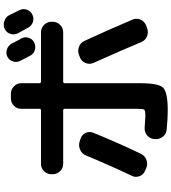

<svg xmlns="http://www.w3.org/2000/svg" viewBox="36 -908 928 1040"><g transform="rotate(-90 500.0 -388.0)"><path d="M845.7 -629.9Q869.1 -629.9 885.7 -612.8Q902.3 -595.7 902.3 -573.2V-567.4Q902.3 -543.9 885.7 -526.9Q869.1 -509.8 845.7 -509.8H578.1Q569.3 -509.8 569.3 -501V-92.8Q569.3 6.8 544.9 31.7Q520.5 56.6 421.9 56.6Q378.9 56.6 317.4 50.8Q293.9 48.8 279.3 29.8Q264.6 10.7 266.6 -11.7V-16.6Q268.6 -40 287.1 -55.2Q305.7 -70.3 329.1 -68.4Q378.9 -64.5 391.6 -64.5Q420.9 -64.5 425.8 -70.8Q430.7 -77.1 430.7 -111.3V-501Q430.7 -509.8 421.9 -509.8H131.8Q108.4 -509.8 92.3 -526.9Q76.2 -543.9 76.2 -567.4V-573.2Q76.2 -596.7 92.8 -613.3Q109.4 -629.9 131.8 -629.9H421.9Q430.7 -629.9 430.7 -638.7V-737.3Q430.7 -760.7 447.3 -776.9Q463.9 -793 487.3 -793H511.7Q535.2 -793 552.2 -776.4Q569.3 -759.8 569.3 -737.3V-638.7Q569.3 -629.9 578.1 -629.9ZM788.1 -666Q769.5 -657.2 748.5 -663.6Q727.5 -669.9 717.8 -689.5Q712.9 -698.2 704.1 -715.8Q695.3 -733.4 690.4 -742.2Q680.7 -760.7 687 -781.2Q693.4 -801.8 711.9 -811.5Q731.4 -821.3 752.4 -814.5Q773.4 -807.6 784.2 -788.1Q789.1 -779.3 797.9 -761.7Q806.6 -744.1 812.5 -735.4Q822.3 -715.8 814.9 -695.3Q807.6 -674.8 788.1 -666ZM937.5 -802.7Q942.4 -793 951.7 -773.9Q960.9 -754.9 964.8 -747.1Q974.6 -727.5 967.8 -707Q960.9 -686.5 940.9 -676.8Q920.9 -667 900.4 -673.8Q879.9 -680.7 869.1 -701.2Q860.4 -718.8 839.8 -754.9Q830.1 -774.4 836.4 -795.4Q842.8 -816.4 862.8 -826.2Q882.8 -835.9 905.3 -828.6Q927.7 -821.3 937.5 -802.7ZM94.7 -66.4Q73.2 -75.2 65.4 -97.2Q57.6 -119.1 68.4 -139.6Q126 -260.7 177.7 -385.7Q186.5 -408.2 209 -418Q231.4 -427.7 252.9 -420.9L267.6 -416Q290 -409.2 299.8 -388.7Q309.6 -368.2 300.8 -346.7Q253.9 -229.5 187.5 -89.8Q176.8 -67.4 154.8 -59.1Q132.8 -50.8 110.4 -59.6ZM866.2 -54.7Q843.8 -46.9 822.3 -56.2Q800.8 -65.4 792 -86.9Q755.9 -174.8 678.7 -346.7Q669.9 -368.2 679.2 -389.6Q688.5 -411.1 709 -418.9L721.7 -423.8Q744.1 -432.6 766.6 -424.3Q789.1 -416 798.8 -393.6Q854.5 -273.4 914.1 -133.8Q922.9 -111.3 913.6 -90.3Q904.3 -69.3 881.8 -60.5Z"/></g></svg>

Font: Rounded Mgen+ 1m bold
Style: Bold
Weight: 700
Designer: [Source Han Sans]
Ryoko NISHIZUKA  (kana & ideographs); Paul D. Hunt (Latin, Greek & Cyrillic); Wenlong ZHANG  (bopomofo
Version: Version 1.059.20150602